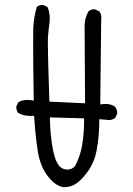

<svg xmlns="http://www.w3.org/2000/svg" viewBox="-20 -775 540 778"><path d="M103.5 -305.2Q107.4 -305.2 118.2 -305.7Q122.6 -232.4 132.3 -167Q141.6 -103.5 171.9 -63.5Q201.2 -24.4 233.4 -17.1Q236.8 -16.6 239.7 -16.6Q271 -16.6 295.4 -36.1Q314 -50.8 335 -79.1Q363.3 -117.2 372.6 -171.4Q382.3 -226.1 382.3 -284.2V-292L412.1 -289.6Q417 -288.6 421.4 -288.6Q435.1 -288.6 446.3 -296.9L454.6 -313.5Q455.1 -315.4 455.1 -316.9Q455.1 -331.5 445.3 -343.3Q428.7 -354 406.2 -354Q400.4 -354 386.2 -352.1L390.1 -697.8Q390.6 -700.7 390.6 -705.1Q390.6 -709.5 388.9 -715.8Q387.2 -722.2 382.8 -728.5L366.2 -736.8Q364.3 -737.3 362.1 -737.3Q359.9 -737.3 356.9 -737.1Q354 -736.8 350.6 -735.8Q343.8 -733.9 338.9 -729.5Q322.8 -702.1 322.8 -668L324.7 -356.4L180.2 -363.3Q173.8 -547.9 173.8 -603Q173.8 -617.2 174.3 -623Q176.3 -653.3 180.2 -680.7Q181.6 -691.4 181.6 -700.2Q181.6 -726.1 172.4 -746.6L156.2 -754.4Q154.3 -754.9 150.1 -754.9Q146 -754.9 140.4 -753.2Q134.8 -751.5 129.4 -747.6Q116.7 -706.5 114.7 -659.2Q114.3 -643.1 114.3 -587.6Q114.3 -532.2 116.7 -367.2L108.4 -368.7Q99.1 -370.1 90.8 -370.1Q70.3 -370.1 54.2 -360.8L46.4 -344.7Q45.9 -342.8 45.9 -339.8Q45.9 -336.9 46.9 -333Q47.9 -324.2 53.7 -317.4Q75.7 -305.2 103.5 -305.2ZM284.2 -102.1Q276.4 -93.8 268.1 -90.8Q259.8 -87.9 254.9 -87.9Q250 -87.9 247.1 -88.4Q225.1 -90.8 211.9 -114.3Q200.2 -135.3 192.1 -181.9Q184.1 -228.5 182.1 -292V-299.3L320.8 -295.4V-288.1Q320.8 -238.8 313.7 -191.9Q306.6 -145 284.2 -102.1Z"/></svg>

Font: Bakudai
Style: ExtraLight
Weight: 200
Version: Version 1.48